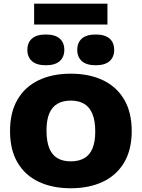

<svg xmlns="http://www.w3.org/2000/svg" viewBox="-20 -996 756 1024"><path d="M357.5 8Q259.5 8 186.5 -26.5Q113.5 -61 73.5 -129Q33.5 -197 33.5 -297Q33.5 -397 73.5 -465.2Q113.5 -533.5 186.2 -568.2Q259 -603 357.5 -603Q456 -603 529 -568.2Q602 -533.5 642.2 -465.2Q682.5 -397 682.5 -297Q682.5 -197.5 642.2 -129.5Q602 -61.5 529 -26.8Q456 8 357.5 8ZM357.5 -135.5Q400 -135.5 429.2 -152.2Q458.5 -169 473.2 -204.2Q488 -239.5 488 -294.5Q488 -352 472.8 -388.8Q457.5 -425.5 428.5 -442.5Q399.5 -459.5 357.5 -459.5Q316 -459.5 287 -443Q258 -426.5 243 -391.2Q228 -356 228 -300.5Q228 -242 242.8 -205.8Q257.5 -169.5 286.2 -152.5Q315 -135.5 357.5 -135.5ZM490.5 -648Q441.5 -648 416.8 -669.8Q392 -691.5 392 -730Q392 -769 416.8 -790.5Q441.5 -812 490.5 -812Q539.5 -812 564.2 -790.5Q589 -769 589 -730Q589 -691.5 564.2 -669.8Q539.5 -648 490.5 -648ZM224.5 -648Q175.5 -648 150.8 -669.8Q126 -691.5 126 -730Q126 -769 150.8 -790.5Q175.5 -812 224.5 -812Q273.5 -812 298.2 -790.5Q323 -769 323 -730Q323 -691.5 298.2 -669.8Q273.5 -648 224.5 -648ZM162 -865V-976.5H553V-865Z"/></svg>

Font: Encode Sans SC Condensed Thin ExtraBold
Style: Regular
Weight: 800
Version: Version 3.002